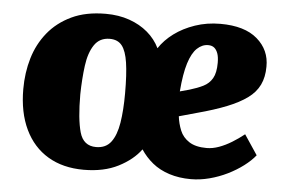

<svg xmlns="http://www.w3.org/2000/svg" viewBox="-44 -590 987 664"><g transform="rotate(5 450.0 -258.0)"><path d="M696 -530Q780 -530 824 -492Q868 -454 867 -396Q867 -360 854 -333Q841 -306 813.5 -286Q786 -266 743.5 -249Q701 -232 641 -216L580 -199Q583 -174 592.5 -150.5Q602 -127 624.5 -112.5Q647 -98 685 -98Q706 -98 728 -106Q750 -114 772 -127.5Q794 -141 814 -157L860 -88Q845 -69 820.5 -50.5Q796 -32 766.5 -17.5Q737 -3 704.5 5.5Q672 14 640 14Q599 14 565 3Q531 -8 506.5 -28Q482 -48 465 -74Q438 -37 388 -11.5Q338 14 268 14Q196 14 144 -17Q92 -48 64 -106.5Q36 -165 36 -246Q36 -303 51 -353.5Q66 -404 98 -443.5Q130 -483 179.5 -506.5Q229 -530 298 -530Q343 -530 380 -517Q417 -504 444 -481Q471 -458 486 -427Q505 -456 536 -479Q567 -502 608 -516Q649 -530 696 -530ZM304 -68Q338 -68 356 -92Q374 -116 381 -159.5Q388 -203 388 -262Q388 -328 382 -368Q376 -408 361.5 -426.5Q347 -445 319 -445Q284 -445 265.5 -417.5Q247 -390 241 -344.5Q235 -299 234 -245Q234 -159 247 -113.5Q260 -68 304 -68ZM698 -395Q698 -415 693.5 -427.5Q689 -440 681 -446.5Q673 -453 660 -453Q639 -453 621.5 -436.5Q604 -420 592.5 -383.5Q581 -347 576 -285L609 -294Q636 -302 656 -312Q676 -322 687 -341Q698 -360 698 -395Z"/></g></svg>

Font: Literata 18pt ExtraBold
Style: Italic
Weight: 800
Italic angle: -2°
Designer: Latin by Veronika Burian and Jose Scaglione. Greek by Irene Vlachou. Cyrillic by Vera Evstafieva
Foundry: TypeTogether
Version: Version 3.103;gftools[0.9.29]